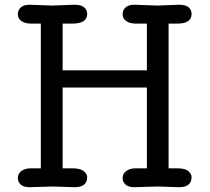

<svg xmlns="http://www.w3.org/2000/svg" viewBox="-20 -779 872 799"><path d="M199.2 -2.9 101.6 0Q79.6 0 66.9 -10.5Q54.2 -21 54.2 -38.6Q54.2 -56.2 69.1 -67.4Q84 -78.6 109.9 -78.6H149.9V-680.7H109.9Q84 -680.7 69.1 -691.4Q54.2 -702.1 54.2 -719.7Q54.2 -737.3 66.9 -748.3Q79.6 -759.3 101.6 -759.3L199.2 -755.9L290.5 -759.3Q329.6 -759.3 339.8 -735.4Q342.8 -728.5 342.8 -721.2Q342.8 -680.7 280.3 -680.7H240.7V-486.3H591.3V-680.7H545.4Q520.5 -680.7 505.4 -691.4Q490.2 -702.1 490.2 -719.7Q490.2 -737.3 502.9 -748.3Q515.6 -759.3 538.1 -759.3L635.3 -755.9L725.6 -759.3Q765.1 -759.3 774.4 -735.4Q777.3 -728.5 777.3 -721.2Q777.3 -680.7 716.8 -680.7H681.6V-78.6H716.8Q750.5 -78.6 763.9 -66.7Q777.3 -54.7 777.3 -42.5Q777.3 0 725.6 0L635.3 -2.9L538.1 0Q515.6 0 502.9 -10.5Q490.2 -21 490.2 -38.6Q490.2 -56.2 505.4 -67.4Q520.5 -78.6 545.4 -78.6H591.3V-414.6H240.7V-78.6H280.3Q314.5 -78.6 328.6 -66.7Q342.8 -54.7 342.8 -42.5Q342.8 0 290.5 0Z"/></svg>

Font: Oldenburg
Style: Regular
Weight: 400
Designer: Nicole Fally
Foundry: Nicole Fally
Version: Version 1.001